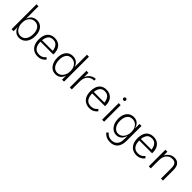

<svg xmlns="http://www.w3.org/2000/svg" viewBox="321 -2309 4087 4087"><g transform="rotate(45 2365.0 -265.0)"><path d="M88 -750H148V0H88ZM329 20Q238 20 184.5 -48.5Q131 -117 131 -248Q131 -343 158.5 -403Q186 -463 233 -491.5Q280 -520 338 -520Q405 -520 452.5 -486.5Q500 -453 525 -393.5Q550 -334 550 -256Q550 -173 522 -110.5Q494 -48 444 -14Q394 20 329 20ZM323 -30Q399 -30 444.5 -92Q490 -154 490 -256Q490 -355 446 -412Q402 -469 326 -469Q274 -469 233.5 -441.5Q193 -414 170.5 -365Q148 -316 148 -252Q148 -189 170 -139Q192 -89 231.5 -59.5Q271 -30 323 -30Z M887 20Q819 20 765.5 -10.5Q712 -41 681 -102Q650 -163 650 -254Q650 -384 708.5 -452Q767 -520 871 -520Q942 -520 994.5 -488Q1047 -456 1074 -395Q1101 -334 1097 -247H711Q711 -144 754 -87.5Q797 -31 886 -31Q929 -31 966.5 -47.5Q1004 -64 1037 -106L1073 -70Q1044 -30 997.5 -5Q951 20 887 20ZM713 -293H1033Q1024 -374 984.5 -422Q945 -470 872 -470Q795 -470 758 -422Q721 -374 713 -293Z M1424 20Q1355 20 1306 -16.5Q1257 -53 1231 -116Q1205 -179 1205 -258Q1205 -335 1229.5 -394Q1254 -453 1302 -486.5Q1350 -520 1419 -520Q1518 -520 1571.5 -450Q1625 -380 1625 -251Q1625 -124 1573 -52Q1521 20 1424 20ZM1429 -30Q1480 -30 1520 -59.5Q1560 -89 1583 -139.5Q1606 -190 1606 -254Q1606 -318 1583.5 -366Q1561 -414 1520 -441.5Q1479 -469 1425 -469Q1348 -469 1306.5 -413Q1265 -357 1265 -258Q1265 -153 1309.5 -91.5Q1354 -30 1429 -30ZM1607 0V-750H1667V0Z M1841 -500H1901V-365Q1916 -412 1946 -446Q1976 -480 2017.5 -499.5Q2059 -519 2106 -520V-470Q2059 -470 2021.5 -454Q1984 -438 1957 -408.5Q1930 -379 1915.5 -337.5Q1901 -296 1901 -246V0H1841Z M2444 20Q2376 20 2322.5 -10.5Q2269 -41 2238 -102Q2207 -163 2207 -254Q2207 -384 2265.5 -452Q2324 -520 2428 -520Q2499 -520 2551.5 -488Q2604 -456 2631 -395Q2658 -334 2654 -247H2268Q2268 -144 2311 -87.5Q2354 -31 2443 -31Q2486 -31 2523.5 -47.5Q2561 -64 2594 -106L2630 -70Q2601 -30 2554.5 -5Q2508 20 2444 20ZM2270 -293H2590Q2581 -374 2541.5 -422Q2502 -470 2429 -470Q2352 -470 2315 -422Q2278 -374 2270 -293Z M2813 -500H2873V0H2813ZM2805 -650Q2805 -659 2809.5 -667.5Q2814 -676 2822.5 -681.5Q2831 -687 2844 -687Q2864 -687 2873 -675.5Q2882 -664 2882 -650Q2882 -636 2873 -624Q2864 -612 2844 -612Q2831 -612 2822.5 -618Q2814 -624 2809.5 -632.5Q2805 -641 2805 -650Z M3269 220Q3200 220 3149.5 195Q3099 170 3069 130L3105 94Q3140 136 3178.5 152.5Q3217 169 3260 169Q3317 169 3357.5 145Q3398 121 3419 74Q3440 27 3440 -43V-500H3500V-52Q3500 78 3441 149Q3382 220 3269 220ZM3256 20Q3193 20 3144 -15.5Q3095 -51 3067 -114Q3039 -177 3039 -260Q3039 -340 3065.5 -398.5Q3092 -457 3140 -488.5Q3188 -520 3253 -520Q3351 -520 3401.5 -449Q3452 -378 3452 -255Q3452 -169 3428 -107Q3404 -45 3360 -12.5Q3316 20 3256 20ZM3263 -30Q3315 -30 3354.5 -59.5Q3394 -89 3417 -140Q3440 -191 3440 -254Q3440 -318 3417.5 -366Q3395 -414 3355 -441.5Q3315 -469 3262 -469Q3186 -469 3142.5 -412.5Q3099 -356 3099 -256Q3099 -153 3144.5 -91.5Q3190 -30 3263 -30Z M3861 20Q3793 20 3739.5 -10.5Q3686 -41 3655 -102Q3624 -163 3624 -254Q3624 -384 3682.5 -452Q3741 -520 3845 -520Q3916 -520 3968.5 -488Q4021 -456 4048 -395Q4075 -334 4071 -247H3685Q3685 -144 3728 -87.5Q3771 -31 3860 -31Q3903 -31 3940.5 -47.5Q3978 -64 4011 -106L4047 -70Q4018 -30 3971.5 -5Q3925 20 3861 20ZM3687 -293H4007Q3998 -374 3958.5 -422Q3919 -470 3846 -470Q3769 -470 3732 -422Q3695 -374 3687 -293Z M4585 -307Q4585 -400 4554 -434.5Q4523 -469 4464 -469Q4376 -469 4327 -408Q4278 -347 4278 -237L4269 -277L4266 -327Q4270 -381 4299.5 -425Q4329 -469 4376 -494.5Q4423 -520 4481 -520Q4554 -520 4599.5 -472Q4645 -424 4645 -314V0H4585ZM4218 -500H4278V0H4218Z"/></g></svg>

Font: Moderustic Light
Style: Regular
Weight: 300
Designer: Tural Alisoy
Foundry: TAFT Foundry
Version: Version 2.120